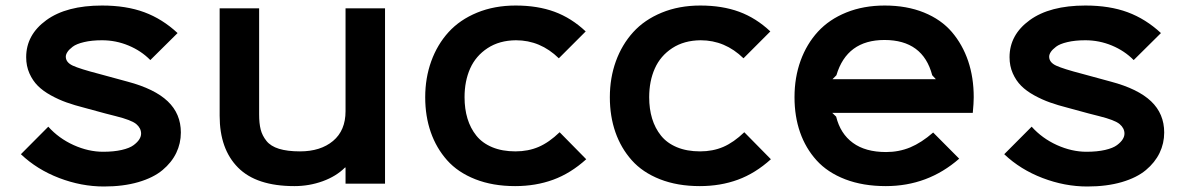

<svg xmlns="http://www.w3.org/2000/svg" viewBox="-20 -660 4265 691"><path d="M630.9 -183.1Q630.9 -144 614.3 -109.6Q597.7 -75.2 564.9 -47.9Q532.2 -20.5 478 -4.6Q423.8 11.2 354 11.2Q272.9 11.2 193.1 -19.3Q113.3 -49.8 55.2 -105L153.8 -204.1Q191.4 -162.1 244.9 -137.9Q298.3 -113.8 351.1 -113.8Q389.6 -113.8 418.2 -120.4Q446.8 -127 460.9 -137.7Q475.1 -148.4 481.4 -158.7Q487.8 -168.9 487.8 -179.2Q487.8 -198.7 470.5 -213.4Q453.1 -228 396 -242.2Q376.5 -246.6 284.2 -272Q248 -281.2 219.7 -291.3Q191.4 -301.3 163.1 -316.9Q134.8 -332.5 116.2 -351.1Q97.7 -369.6 85.9 -396Q74.2 -422.4 74.2 -454.1Q74.2 -534.7 146.7 -587.4Q219.2 -640.1 347.2 -640.1Q434.1 -640.1 499.3 -616Q564.5 -591.8 619.1 -541L521 -443.8Q488.3 -477.1 442.6 -496.1Q397 -515.1 347.2 -515.1Q310.1 -515.1 282.5 -508.5Q254.9 -502 241.7 -491.9Q228.5 -481.9 222.7 -472.9Q216.8 -463.9 216.8 -456.1Q216.8 -435.5 241.9 -423.8Q267.1 -412.1 336.9 -394Q435.1 -367.2 439 -366.2Q536.6 -340.3 583.7 -295.4Q630.9 -250.5 630.9 -183.1Z M1365.7 -629.9V1H1223.6V-57.1H1221.7Q1189.9 -25.4 1141.4 -7.8Q1092.8 9.8 1039.6 9.8Q902.8 9.8 836.7 -56.9Q770.5 -123.5 770.5 -243.2V-629.9H912.6V-248Q912.6 -215.8 918.2 -193.8Q923.8 -171.9 939 -152.8Q954.1 -133.8 984.1 -124.5Q1014.2 -115.2 1059.6 -115.2Q1133.8 -115.2 1178.7 -152.8Q1223.6 -190.4 1223.6 -259.8V-629.9Z M1994.1 -184.1 2089.8 -86.9Q2033.7 -36.1 1970.9 -13.2Q1908.2 9.8 1834 9.8Q1753.4 9.8 1690.7 -14.9Q1627.9 -39.6 1589.1 -83.3Q1550.3 -127 1530.3 -184.3Q1510.3 -241.7 1510.3 -310.1Q1510.3 -379.4 1532 -439.5Q1553.7 -499.5 1594.2 -544.2Q1634.8 -588.9 1697 -614.5Q1759.3 -640.1 1835.9 -640.1Q1914.6 -640.1 1975.6 -617.7Q2036.6 -595.2 2087.9 -546.9L1991.2 -450.2Q1924.8 -515.1 1836.9 -515.1Q1777.3 -514.6 1734.9 -486.8Q1692.4 -459 1672.1 -413.6Q1651.9 -368.2 1651.9 -310.1Q1651.9 -268.1 1662.4 -233.4Q1672.9 -198.7 1694.3 -171.9Q1715.8 -145 1751.7 -130.1Q1787.6 -115.2 1835 -115.2Q1880.9 -115.2 1918.5 -131.3Q1956.1 -147.5 1994.1 -184.1Z M2658.7 -184.1 2754.4 -86.9Q2698.2 -36.1 2635.5 -13.2Q2572.8 9.8 2498.5 9.8Q2418 9.8 2355.2 -14.9Q2292.5 -39.6 2253.7 -83.3Q2214.8 -127 2194.8 -184.3Q2174.8 -241.7 2174.8 -310.1Q2174.8 -379.4 2196.5 -439.5Q2218.3 -499.5 2258.8 -544.2Q2299.3 -588.9 2361.6 -614.5Q2423.8 -640.1 2500.5 -640.1Q2579.1 -640.1 2640.1 -617.7Q2701.2 -595.2 2752.4 -546.9L2655.8 -450.2Q2589.4 -515.1 2501.5 -515.1Q2441.9 -514.6 2399.4 -486.8Q2356.9 -459 2336.7 -413.6Q2316.4 -368.2 2316.4 -310.1Q2316.4 -268.1 2326.9 -233.4Q2337.4 -198.7 2358.9 -171.9Q2380.4 -145 2416.3 -130.1Q2452.1 -115.2 2499.5 -115.2Q2545.4 -115.2 2583 -131.3Q2620.6 -147.5 2658.7 -184.1Z M2976.1 -375H3348.1L3335 -389.2Q3301.8 -516.1 3163.1 -516.1Q3027.8 -516.1 2990.2 -389.2ZM3484.4 -310.1Q3484.4 -289.1 3481 -253.9H2975.1L2989.3 -240.2Q3004.4 -178.7 3049.6 -145.8Q3094.7 -112.8 3168.9 -112.8Q3215.3 -112.8 3255.9 -129.6Q3296.4 -146.5 3338.4 -183.1L3432.1 -88.9Q3319.3 9.8 3168 9.8Q3085.9 9.8 3022.2 -14.6Q2958.5 -39.1 2918.9 -82.8Q2879.4 -126.5 2859.4 -183.8Q2839.4 -241.2 2839.4 -310.1Q2839.4 -381.3 2861.3 -441.7Q2883.3 -502 2923.8 -546.1Q2964.4 -590.3 3026.1 -615.2Q3087.9 -640.1 3164.1 -640.1Q3243.2 -640.1 3305.2 -615Q3367.2 -589.8 3405.8 -544.7Q3444.3 -499.5 3464.4 -440.2Q3484.4 -380.9 3484.4 -310.1Z M4169.9 -183.1Q4169.9 -144 4153.3 -109.6Q4136.7 -75.2 4104 -47.9Q4071.3 -20.5 4017.1 -4.6Q3962.9 11.2 3893.1 11.2Q3812 11.2 3732.2 -19.3Q3652.3 -49.8 3594.2 -105L3692.9 -204.1Q3730.5 -162.1 3783.9 -137.9Q3837.4 -113.8 3890.1 -113.8Q3928.7 -113.8 3957.3 -120.4Q3985.8 -127 4000 -137.7Q4014.2 -148.4 4020.5 -158.7Q4026.9 -168.9 4026.9 -179.2Q4026.9 -198.7 4009.5 -213.4Q3992.2 -228 3935.1 -242.2Q3915.5 -246.6 3823.2 -272Q3787.1 -281.2 3758.8 -291.3Q3730.5 -301.3 3702.1 -316.9Q3673.8 -332.5 3655.3 -351.1Q3636.7 -369.6 3625 -396Q3613.3 -422.4 3613.3 -454.1Q3613.3 -534.7 3685.8 -587.4Q3758.3 -640.1 3886.2 -640.1Q3973.1 -640.1 4038.3 -616Q4103.5 -591.8 4158.2 -541L4060.1 -443.8Q4027.3 -477.1 3981.7 -496.1Q3936 -515.1 3886.2 -515.1Q3849.1 -515.1 3821.5 -508.5Q3793.9 -502 3780.8 -491.9Q3767.6 -481.9 3761.7 -472.9Q3755.9 -463.9 3755.9 -456.1Q3755.9 -435.5 3781 -423.8Q3806.2 -412.1 3876 -394Q3974.1 -367.2 3978 -366.2Q4075.7 -340.3 4122.8 -295.4Q4169.9 -250.5 4169.9 -183.1Z"/></svg>

Font: Sinkin Sans 600 SemiBold
Style: Regular
Weight: 600
Designer: Keith Bates
Foundry: K-Type
Version: Sinkin Sans (version 1.0)  by Keith Bates   •   © 2014   www